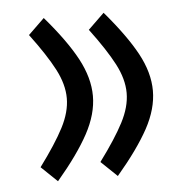

<svg xmlns="http://www.w3.org/2000/svg" viewBox="-41 -496 531 551"><g transform="rotate(-5 224.0 -221.0)"><path d="M230.5 -29.8 276.9 14.6Q337.9 -57.1 368.2 -112.8Q398.4 -168.5 398.4 -220.7Q398.4 -272.9 368.2 -328.6Q337.9 -384.3 276.9 -455.6L230.5 -410.6Q276.9 -348.6 299.8 -304.7Q322.8 -260.7 322.8 -220.7Q322.8 -180.7 299.8 -136.5Q276.9 -92.3 230.5 -29.8ZM58.1 -29.8 104.5 14.6Q165 -56.6 195.3 -112.5Q225.6 -168.5 225.6 -220.7Q225.6 -272.9 195.6 -328.9Q165.5 -384.8 104.5 -455.6L58.1 -410.6Q104.5 -348.6 127.4 -304.7Q150.4 -260.7 150.4 -220.7Q150.4 -180.7 127.4 -136.5Q104.5 -92.3 58.1 -29.8Z"/></g></svg>

Font: Vazirmatn RD NL
Style: Regular
Weight: 400
Designer: Saber Rastikerdar
Foundry: Saber Rastikerdar
Version: Version 32.101